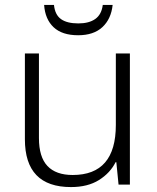

<svg xmlns="http://www.w3.org/2000/svg" viewBox="-20 -842 636 779"><path d="M507 -625V-93H461L452 -184H449Q427 -140 381.5 -111.5Q336 -83 268 -83Q81 -83 81 -277V-625H138V-282Q138 -205 172.5 -168.5Q207 -132 275 -132Q450 -132 450 -335V-625ZM437 -822Q431 -765 395.5 -732Q360 -699 297 -699Q232 -699 197.5 -731.5Q163 -764 159 -822H199Q203 -782 227.5 -764.5Q252 -747 298 -747Q341 -747 366.5 -765Q392 -783 397 -822Z"/></svg>

Font: Noto Sans Kannada UI Light
Style: Regular
Weight: 300
Designer: Jelle Bosma - Monotype Design Team
Foundry: Monotype Imaging Inc.
Version: Version 2.005; ttfautohint (v1.8.4.7-5d5b)